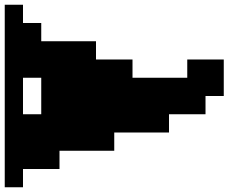

<svg xmlns="http://www.w3.org/2000/svg" viewBox="-174 -867 964 810"><g transform="rotate(90 308.0 -462.0)"><path d="M0 -77V-154H77V-385H154V-539H231V-770H154V-924H308V-847H385V-693H462V-462H539V-231H616V-77H693V0H-77V-77ZM231 -154V-77H385V-154Z"/></g></svg>

Font: Coral Pixels
Style: Regular
Weight: 400
Designer: Tanukizamurai
Foundry: TanukiFont
Version: Version 1.000; ttfautohint (v1.8.4.7-5d5b)